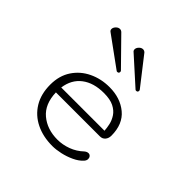

<svg xmlns="http://www.w3.org/2000/svg" viewBox="-171 -792 947 947"><g transform="rotate(45 302.5 -319.0)"><path d="M424.3 -476.6Q420.9 -476.6 418.9 -478.5L281.2 -602.5Q274.4 -607.4 274.4 -616.2Q274.4 -626.5 283.7 -636.2Q293 -646 304.2 -646Q313 -646 319.8 -639.2L432.6 -494.6Q435.5 -491.7 435.5 -487.3Q435.5 -476.6 424.3 -476.6ZM292.5 -476.6Q289.1 -476.6 287.1 -478.5L129.9 -592.8Q123 -597.7 123 -606.4Q123 -616.7 132.3 -626.5Q141.6 -636.2 152.8 -636.2Q161.6 -636.2 168.5 -629.4L300.8 -494.6Q303.7 -491.7 303.7 -487.3Q303.7 -476.6 292.5 -476.6ZM324.7 8.3Q259.8 8.3 209.7 -16.4Q159.7 -41 131.6 -87.4Q103.5 -133.8 103.5 -198.7Q103.5 -261.2 133.1 -305.7Q162.6 -350.1 211.7 -373.5Q260.7 -397 319.3 -397Q395 -397 445.1 -355.5Q495.1 -314 495.1 -233.9Q495.1 -215.8 484.9 -203.6Q474.6 -191.4 457.5 -191.4H150.4Q152.8 -111.8 200.7 -71.8Q248.5 -31.7 320.8 -31.7Q356.4 -31.7 392.1 -44.9Q427.7 -58.1 456.1 -85Q466.3 -93.3 476.1 -93.3Q484.9 -93.3 490.2 -86.9Q495.6 -80.6 495.6 -71.8Q495.6 -61 486.8 -51.3Q468.8 -31.7 440.4 -18.6Q412.1 -5.4 381.1 1.5Q350.1 8.3 324.7 8.3ZM151.9 -227.1H453.6Q452.6 -245.1 447.8 -267.3Q442.9 -289.6 429.4 -310.1Q416 -330.6 389.9 -343.8Q363.8 -356.9 320.3 -356.9Q249 -356.9 204.8 -323.2Q160.6 -289.6 151.9 -227.1Z"/></g></svg>

Font: Cutive Mono
Style: Regular
Weight: 400
Designer: Vernon Adams
Foundry: Vernon Adams
Version: Version 1.110; ttfautohint (v1.8.4.7-5d5b)